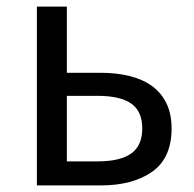

<svg xmlns="http://www.w3.org/2000/svg" viewBox="-20 -563 588 583"><path d="M92 0V-543H183V-342H286Q334 -342 374 -332Q414 -322 442 -301.5Q470 -281 485.5 -249Q501 -217 501 -173Q501 -83 442 -41.5Q383 0 286 0ZM183 -272V-73H276Q345 -73 378.5 -97Q412 -121 412 -173Q412 -225 378.5 -248.5Q345 -272 276 -272Z"/></svg>

Font: Kinto Sans
Style: Regular
Weight: 400
Designer: Authors: Ryoko NISHIZUKA  (kana & ideographs); Paul D. Hunt (Latin, Greek & Cyrillic); Wenlong ZHANG  (bopomofo); Sandol
Foundry: Adobe Systems Incorporated, ookami Inc.
Version: Version 0.001